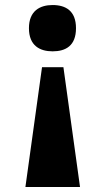

<svg xmlns="http://www.w3.org/2000/svg" viewBox="-20 -563 419 763"><path d="M189 -543C139 -543 95 -520 95 -451C95 -381 139 -359 189 -359C241 -359 282 -381 282 -451C282 -520 241 -543 189 -543ZM232 -296H147L81 180H298Z"/></svg>

Font: Noto Serif Gurmukhi Black
Style: Regular
Weight: 900
Designer: Vaibhav Singh and the Monotype Design Team
Foundry: Monotype Imaging Inc.
Version: Version 2.004